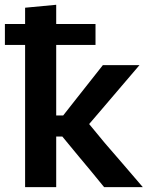

<svg xmlns="http://www.w3.org/2000/svg" viewBox="-33 -764 616 784"><path d="M69.5 0V-580.5H-13V-666H69.5V-732.5L196.5 -744.5V-666H357V-580.5H196.5V-292.5H225L282 -365Q308 -398 334.5 -431.5Q361 -465 387 -498H536.5Q498.5 -453 460.5 -409Q422.5 -364.5 385 -320.5L331 -257.5L395 -180Q434 -135 473 -89.8Q512 -44.5 550 0H392Q366 -32 339.8 -63.8Q313.5 -95.5 287.5 -126.5L221.5 -206.5H196.5V0Z"/></svg>

Font: Heraclito SemiBold
Style: Regular
Weight: 600
Designer: Kostas Bartsokas (font) & Cristiano Sobral (main changes)
Foundry: Kostas Bartsokas (font) & Cristiano Sobral (main changes)
Version: Version 1.00;July 8, 2020;FontCreator 13.0.0.2655 64-bit